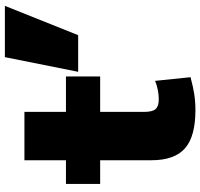

<svg xmlns="http://www.w3.org/2000/svg" viewBox="-37 -773 820 786"><g transform="rotate(-90 373.0 -380.0)"><path d="M315 10Q207 10 158.5 -33Q110 -76 110 -170V-380H13V-520H110V-690H308V-520H453V-380H308V-200Q308 -166 319.5 -153Q331 -140 360 -140Q378 -140 398 -144Q418 -148 435 -155L450 -10Q413 0 382 5Q351 10 315 10ZM472 -470 532 -770H742L622 -470Z"/></g></svg>

Font: M PLUS 2 Black
Style: Regular
Weight: 900
Designer: Coji Morishita
Foundry: UNDERFOREST DESIGN
Version: Version 1.001